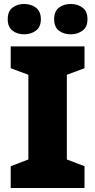

<svg xmlns="http://www.w3.org/2000/svg" viewBox="-20 -948 480 968"><path d="M406 0H34V-110L123 -144V-571L34 -604V-714H406V-604L317 -571V-144L406 -110ZM19 -851Q19 -891 43 -909.5Q67 -928 102 -928Q136 -928 161 -909.5Q186 -891 186 -851Q186 -812 161 -793.5Q136 -775 102 -775Q67 -775 43 -793.5Q19 -812 19 -851ZM253 -851Q253 -891 277 -909.5Q301 -928 337 -928Q371 -928 396 -909.5Q421 -891 421 -851Q421 -812 396 -793.5Q371 -775 337 -775Q301 -775 277 -793.5Q253 -812 253 -851Z"/></svg>

Font: Noto Sans Black
Style: Regular
Weight: 900
Designer: Monotype Design Team
Foundry: Monotype Imaging Inc.
Version: Version 2.007